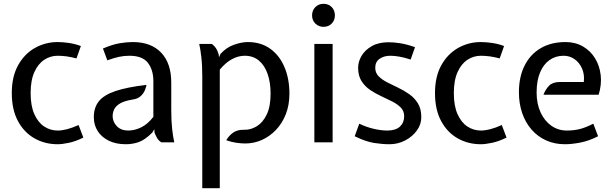

<svg xmlns="http://www.w3.org/2000/svg" viewBox="-20 -748 3235 1009"><path d="M283 10Q216 10 161.2 -21Q106.5 -52 74.2 -112Q42 -172 42 -259Q42 -345.5 75.2 -405.2Q108.5 -465 163.5 -496Q218.5 -527 283 -527Q310 -527 342.5 -522.2Q375 -517.5 405 -506L382 -441Q353.5 -448.5 329.5 -451.8Q305.5 -455 283 -455Q245 -455 212.8 -434Q180.5 -413 160.8 -369.5Q141 -326 141 -259Q141 -191.5 160.5 -148Q180 -104.5 212.2 -83.2Q244.5 -62 283 -62Q305 -62 331.8 -68.8Q358.5 -75.5 393 -91L418 -25Q377.5 -5 342 2.5Q306.5 10 283 10Z M641 10Q589 10 551.2 -8.8Q513.5 -27.5 493.2 -59.5Q473 -91.5 473 -132Q473 -182.5 499.5 -215.8Q526 -249 586.8 -269.5Q647.5 -290 750 -302Q748 -290 741.2 -273.5Q734.5 -257 719.5 -243Q704.5 -229 678 -225Q634 -218 611.2 -204.5Q588.5 -191 580.2 -173.8Q572 -156.5 572 -138Q572 -107.5 594 -84.8Q616 -62 654 -62Q688 -62 722.5 -79Q757 -96 786 -134V-321Q786 -380.5 757.2 -417.8Q728.5 -455 660 -455Q633 -455 606.5 -449.5Q580 -444 544 -431L521 -493Q570 -514 607.5 -520.5Q645 -527 678 -527Q774 -527 827 -471.2Q880 -415.5 880 -314V-171Q880 -111 884.8 -68.8Q889.5 -26.5 896 0H828Q814 -8.5 806 -22Q798 -35.5 792 -51L791 -69L780 -51Q742 -13 709.5 -1.5Q677 10 641 10Z M1043 241V-346Q1043 -406 1038 -448.5Q1033 -491 1027 -517H1094Q1107 -506.5 1114.8 -495Q1122.5 -483.5 1129 -463L1131 -447L1139 -465Q1170.5 -499.5 1210.5 -513.2Q1250.5 -527 1282 -527Q1352 -527 1401 -491.2Q1450 -455.5 1475.5 -394Q1501 -332.5 1501 -256Q1501 -196 1482 -147.8Q1463 -99.5 1430 -65Q1397 -30.5 1355.5 -12.2Q1314 6 1269 6Q1246.5 6 1221.2 2.2Q1196 -1.5 1169 -11Q1183.5 -36 1206 -51.5Q1228.5 -67 1263 -66Q1297.5 -65 1329.5 -84.5Q1361.5 -104 1381.8 -146.2Q1402 -188.5 1402 -256Q1402 -314 1386.5 -359Q1371 -404 1340.8 -429.5Q1310.5 -455 1266 -455Q1232.5 -455 1199.2 -437.2Q1166 -419.5 1135 -382V241Z M1632 0V-517H1728V0ZM1680 -607Q1654.5 -607 1637.2 -624.2Q1620 -641.5 1620 -667Q1620 -693.5 1637.2 -710.8Q1654.5 -728 1680 -728Q1706.5 -728 1723.2 -710.8Q1740 -693.5 1740 -667Q1740 -641.5 1723.2 -624.2Q1706.5 -607 1680 -607Z M2027 10Q1989 10 1945.8 3.2Q1902.5 -3.5 1844 -32L1868 -98Q1906.5 -79.5 1945 -70.8Q1983.5 -62 2015 -62Q2060 -62 2082 -83Q2104 -104 2104 -137Q2104 -164.5 2086.5 -182.5Q2069 -200.5 2041.5 -214.5Q2014 -228.5 1983 -242.8Q1952 -257 1924.5 -275.8Q1897 -294.5 1879.5 -322.5Q1862 -350.5 1862 -392Q1862 -424 1880.2 -454.8Q1898.5 -485.5 1934.2 -505.8Q1970 -526 2022 -526Q2050.5 -526 2084.8 -520.5Q2119 -515 2161 -500L2138 -435Q2106.5 -445.5 2079.8 -450.2Q2053 -455 2032 -455Q1997.5 -455 1974.8 -439Q1952 -423 1952 -392Q1952 -365.5 1969.5 -347.5Q1987 -329.5 2014.5 -315.5Q2042 -301.5 2073 -286.8Q2104 -272 2131.5 -252.5Q2159 -233 2176.5 -204.2Q2194 -175.5 2194 -132Q2194 -94 2170.5 -61.8Q2147 -29.5 2109 -9.8Q2071 10 2027 10Z M2507 10Q2440 10 2385.2 -21Q2330.5 -52 2298.2 -112Q2266 -172 2266 -259Q2266 -345.5 2299.2 -405.2Q2332.5 -465 2387.5 -496Q2442.5 -527 2507 -527Q2534 -527 2566.5 -522.2Q2599 -517.5 2629 -506L2606 -441Q2577.5 -448.5 2553.5 -451.8Q2529.5 -455 2507 -455Q2469 -455 2436.8 -434Q2404.5 -413 2384.8 -369.5Q2365 -326 2365 -259Q2365 -191.5 2384.5 -148Q2404 -104.5 2436.2 -83.2Q2468.5 -62 2507 -62Q2529 -62 2555.8 -68.8Q2582.5 -75.5 2617 -91L2642 -25Q2601.5 -5 2566 2.5Q2530.5 10 2507 10Z M2949 10Q2894 10 2849.2 -10.5Q2804.5 -31 2772.8 -67.8Q2741 -104.5 2724 -154.2Q2707 -204 2707 -263Q2707 -344 2736.8 -403.2Q2766.5 -462.5 2821.5 -494.8Q2876.5 -527 2952 -527Q3003.5 -527 3043 -504.2Q3082.5 -481.5 3106.8 -442.2Q3131 -403 3136.8 -353.2Q3142.5 -303.5 3126 -250H2836Q2846.5 -278.5 2865.8 -297.8Q2885 -317 2921 -317H3048Q3052.5 -355.5 3039.2 -386.8Q3026 -418 3000.2 -436.5Q2974.5 -455 2942 -455Q2900 -455 2868 -432.5Q2836 -410 2818 -366.8Q2800 -323.5 2800 -262Q2800 -202.5 2820.8 -157.5Q2841.5 -112.5 2877.5 -87.2Q2913.5 -62 2959 -62Q2993.5 -62 3024.5 -69.2Q3055.5 -76.5 3098 -98L3123 -32Q3075 -7.5 3030 1.2Q2985 10 2949 10Z"/></svg>

Font: Expletus Sans
Style: Regular
Weight: 400
Designer: Jasper de Waard
Foundry: Designtown
Version: Version 7.500